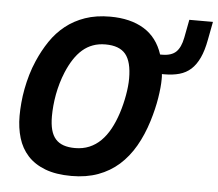

<svg xmlns="http://www.w3.org/2000/svg" viewBox="-51 -763 947 834"><g transform="rotate(5 422.0 -346.0)"><path d="M290 14.2Q222.2 14.2 175 -3.9Q127.9 -22 98.6 -54.2Q69.3 -86.4 56.2 -130.4Q43 -174.3 43 -226.1Q43 -253.4 45.7 -283.4Q48.3 -313.5 54.2 -344.5Q60.1 -375.5 69.3 -407.2Q78.6 -439 91.8 -469.2Q112.3 -516.6 139.6 -557.1Q167 -597.7 204.1 -627.2Q241.2 -656.7 289.1 -673.3Q336.9 -689.9 397.9 -689.9Q486.3 -689.9 545.2 -654.1Q604 -618.2 627.9 -544.9H636.2Q677.2 -544.9 697.5 -564.5Q717.8 -584 726.1 -627L741.2 -706.1H844.2L829.1 -627Q820.3 -579.1 805.4 -547.4Q790.5 -515.6 769.3 -496.3Q748 -477.1 719.2 -469Q690.4 -460.9 653.8 -460.9H643.1Q644 -455.1 644 -449.2V-438Q644 -404.8 636.2 -356.2Q628.4 -307.6 611.8 -253.9Q592.8 -192.4 564.2 -142.8Q535.6 -93.3 496.3 -58.3Q457 -23.4 405.8 -4.6Q354.5 14.2 290 14.2ZM183.1 -236.8Q183.1 -202.1 189.7 -177.7Q196.3 -153.3 210 -137.9Q223.6 -122.6 244.9 -115.2Q266.1 -107.9 294.9 -107.9Q329.1 -107.9 356.9 -119.6Q384.8 -131.3 407 -153.3Q429.2 -175.3 446.3 -206.5Q463.4 -237.8 476.1 -276.9Q488.8 -316.4 495.8 -356.7Q502.9 -397 502.9 -429.2Q502.9 -502.4 475.8 -535.2Q448.7 -567.9 388.2 -567.9Q357.9 -567.9 333.3 -558.8Q308.6 -549.8 288.3 -532.2Q268.1 -514.6 251.5 -489.3Q234.9 -463.9 221.2 -431.2Q211.4 -407.7 204.1 -382.6Q196.8 -357.4 192.1 -332.3Q187.5 -307.1 185.3 -283Q183.1 -258.8 183.1 -236.8Z"/></g></svg>

Font: Lorenzo Sans
Style: Bold Italic
Weight: 700
Italic angle: -12°
Foundry: Intel Corporation
Version: Version 1.00; ttfautohint (v1.5)